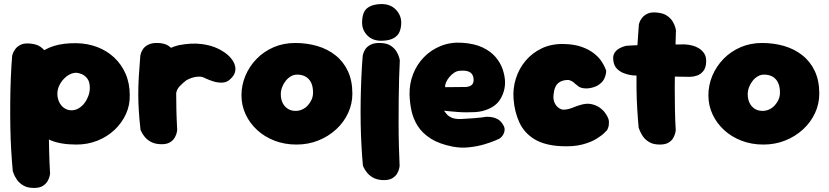

<svg xmlns="http://www.w3.org/2000/svg" viewBox="-20 -712 4091 947"><path d="M357 1Q281 1 231 -19.5Q181 -40 153.5 -75Q126 -110 114.5 -155Q103 -200 103 -250Q103 -314 118.5 -361.5Q134 -409 165.5 -439.5Q197 -470 245 -485Q293 -500 357 -499Q412 -498 459.5 -480Q507 -462 543 -428.5Q579 -395 599.5 -348Q620 -301 620 -242Q621 -192 600.5 -148Q580 -104 544 -70.5Q508 -37 460 -18Q412 1 357 1ZM147 215Q115 215 94.5 202.5Q74 190 63 173.5Q52 157 47.5 144.5Q43 132 43 132Q39 89 35.5 33Q32 -23 31 -84.5Q30 -146 30.5 -209Q31 -272 33.5 -330.5Q36 -389 40 -437Q40 -437 43 -447Q46 -457 55.5 -470Q65 -483 82.5 -491.5Q100 -500 130 -497Q162 -494 180.5 -480.5Q199 -467 208 -451Q217 -435 220 -423Q223 -411 223 -411Q222 -373 221 -320.5Q220 -268 219.5 -207.5Q219 -147 220 -84.5Q221 -22 222.5 37Q224 96 227 145Q227 145 225 155.5Q223 166 215.5 180Q208 194 192 204.5Q176 215 147 215ZM333 -168Q352 -168 368.5 -178Q385 -188 397 -204Q409 -220 416 -239.5Q423 -259 423 -278Q423 -308 411 -324Q399 -340 383 -346.5Q367 -353 355 -353Q339 -353 323 -344.5Q307 -336 293.5 -321.5Q280 -307 271.5 -288.5Q263 -270 263 -249Q263 -228 271.5 -209.5Q280 -191 296 -179.5Q312 -168 333 -168Z M754 -40Q729 -38 715.5 -54.5Q702 -71 696.5 -93.5Q691 -116 690 -133.5Q689 -151 689 -151Q681 -184 678.5 -203Q676 -222 677 -232.5Q678 -243 679.5 -250Q681 -257 681 -266Q685 -325 710 -371.5Q735 -418 775 -448Q815 -478 861 -489Q924 -501 972.5 -495Q1021 -489 1055.5 -472Q1090 -455 1110 -435Q1110 -435 1116 -428.5Q1122 -422 1129.5 -410.5Q1137 -399 1140 -384Q1143 -369 1138 -353Q1133 -337 1114 -320Q1098 -305 1075.5 -304.5Q1053 -304 1032.5 -310.5Q1012 -317 998 -323.5Q984 -330 984 -330Q972 -336 948 -333Q924 -330 899 -316Q882 -303 867 -287.5Q852 -272 849 -252Q847 -231 845 -212Q843 -193 842 -175Q841 -157 841 -137Q841 -117 842 -93Q842 -93 835 -81Q828 -69 809 -56.5Q790 -44 754 -40ZM767 -1Q740 -3 722 -13.5Q704 -24 693 -38Q682 -52 677.5 -62Q673 -72 673 -72Q667 -126 664.5 -168Q662 -210 662 -248.5Q662 -287 664.5 -332Q667 -377 672 -437Q672 -437 674.5 -447Q677 -457 685 -469.5Q693 -482 711 -491.5Q729 -501 759 -500Q792 -499 811 -486Q830 -473 839.5 -456.5Q849 -440 852 -427.5Q855 -415 855 -415Q852 -367 850.5 -328Q849 -289 849 -251Q849 -213 850 -169.5Q851 -126 854 -70Q854 -70 852 -59Q850 -48 842 -33.5Q834 -19 816.5 -9Q799 1 767 -1Z M1442 1Q1384 1 1334.5 -18Q1285 -37 1248.5 -70.5Q1212 -104 1191.5 -148Q1171 -192 1171 -242Q1171 -292 1190.5 -338.5Q1210 -385 1245.5 -421.5Q1281 -458 1329.5 -479Q1378 -500 1436 -500Q1494 -500 1545 -485Q1596 -470 1635 -439Q1674 -408 1696 -361Q1718 -314 1718 -250Q1718 -200 1697 -154.5Q1676 -109 1638 -74Q1600 -39 1550 -19Q1500 1 1442 1ZM1438 -165Q1455 -165 1470.5 -172Q1486 -179 1498 -192Q1510 -205 1517 -221Q1524 -237 1524 -255Q1524 -286 1514 -305.5Q1504 -325 1486.5 -334.5Q1469 -344 1446 -344Q1429 -344 1414.5 -335.5Q1400 -327 1389 -313Q1378 -299 1371.5 -282Q1365 -265 1365 -247Q1365 -223 1374 -204.5Q1383 -186 1399.5 -175.5Q1416 -165 1438 -165Z M1864 176Q1837 174 1819 163.5Q1801 153 1790 139Q1779 125 1774.5 115Q1770 105 1770 105Q1766 62 1763 9Q1760 -44 1759 -102Q1758 -160 1759 -218.5Q1760 -277 1762.5 -333Q1765 -389 1769 -437Q1769 -437 1771.5 -447Q1774 -457 1782 -469.5Q1790 -482 1808 -491.5Q1826 -501 1856 -500Q1889 -499 1908 -486Q1927 -473 1936.5 -456.5Q1946 -440 1949 -427.5Q1952 -415 1952 -415Q1950 -377 1948.5 -326.5Q1947 -276 1946.5 -219.5Q1946 -163 1946 -104.5Q1946 -46 1947.5 8Q1949 62 1951 107Q1951 107 1949 118Q1947 129 1939 143.5Q1931 158 1913.5 168Q1896 178 1864 176ZM1863 -511Q1819 -510 1792.5 -536.5Q1766 -563 1766 -600Q1766 -653 1792 -672.5Q1818 -692 1862 -692Q1906 -692 1932.5 -664.5Q1959 -637 1959 -600Q1959 -576 1951 -556Q1943 -536 1922 -524Q1901 -512 1863 -511Z M2212 11Q2146 -2 2104.5 -28.5Q2063 -55 2040.5 -90.5Q2018 -126 2009.5 -166Q2001 -206 2000 -246Q1999 -299 2017.5 -346.5Q2036 -394 2071 -430Q2106 -466 2154.5 -485.5Q2203 -505 2261 -501Q2320 -497 2360 -478Q2400 -459 2424 -431Q2448 -403 2459 -371Q2470 -339 2471 -309Q2472 -262 2446.5 -221Q2421 -180 2358 -164Q2342 -160 2322 -159Q2302 -158 2281 -158Q2260 -158 2240 -159.5Q2220 -161 2204.5 -162.5Q2189 -164 2179.5 -165Q2170 -166 2170 -166Q2174 -161 2182 -150.5Q2190 -140 2207 -132Q2224 -124 2254 -125Q2293 -127 2317 -129Q2341 -131 2354 -132.5Q2367 -134 2371.5 -135Q2376 -136 2376 -136Q2376 -136 2384.5 -136Q2393 -136 2406.5 -134Q2420 -132 2434 -124.5Q2448 -117 2458 -102Q2470 -85 2469 -71.5Q2468 -58 2462 -48Q2456 -38 2449.5 -33Q2443 -28 2443 -28Q2443 -28 2422.5 -19Q2402 -10 2368.5 0Q2335 10 2294 14.5Q2253 19 2212 11ZM2176 -282 2279 -283Q2279 -283 2282.5 -283.5Q2286 -284 2292 -285.5Q2298 -287 2303.5 -290.5Q2309 -294 2312.5 -300.5Q2316 -307 2316 -317Q2316 -333 2309.5 -344Q2303 -355 2288.5 -360Q2274 -365 2248 -363Q2233 -362 2219.5 -353Q2206 -344 2195.5 -331Q2185 -318 2179.5 -304.5Q2174 -291 2176 -282Z M2748 9Q2666 5 2616 -25.5Q2566 -56 2542 -107.5Q2518 -159 2513 -224Q2509 -276 2524.5 -325Q2540 -374 2572.5 -412.5Q2605 -451 2652 -473.5Q2699 -496 2759 -495Q2813 -494 2850 -480.5Q2887 -467 2911 -447.5Q2935 -428 2947.5 -408.5Q2960 -389 2965 -376Q2970 -363 2970 -363Q2970 -363 2969 -352Q2968 -341 2961 -325Q2954 -309 2935 -295Q2921 -285 2899.5 -279.5Q2878 -274 2857 -277Q2836 -280 2825 -293Q2823 -293 2818.5 -297.5Q2814 -302 2807.5 -307Q2801 -312 2791.5 -315.5Q2782 -319 2770 -317Q2750 -314 2738.5 -306Q2727 -298 2721 -286.5Q2715 -275 2713 -263.5Q2711 -252 2710 -243Q2708 -222 2715 -206Q2722 -190 2734 -181Q2746 -172 2758 -171Q2769 -171 2780.5 -173.5Q2792 -176 2803.5 -180.5Q2815 -185 2824 -188.5Q2833 -192 2838 -193Q2872 -204 2897 -198.5Q2922 -193 2939.5 -180Q2957 -167 2966 -153Q2983 -130 2983.5 -111.5Q2984 -93 2979.5 -82Q2975 -71 2975 -71Q2975 -71 2962.5 -58Q2950 -45 2923 -28Q2896 -11 2853 0.5Q2810 12 2748 9Z M3234 1Q3202 1 3181.5 -11.5Q3161 -24 3150 -41Q3139 -58 3134.5 -70.5Q3130 -83 3130 -83Q3126 -126 3123 -175.5Q3120 -225 3119.5 -277.5Q3119 -330 3120 -383.5Q3121 -437 3124 -489.5Q3127 -542 3131 -591Q3131 -591 3134 -601Q3137 -611 3146.5 -623.5Q3156 -636 3173.5 -644.5Q3191 -653 3221 -650Q3253 -647 3271.5 -633.5Q3290 -620 3299 -604Q3308 -588 3311 -576Q3314 -564 3314 -564Q3313 -526 3311.5 -479.5Q3310 -433 3309 -382Q3308 -331 3308 -277.5Q3308 -224 3309 -171Q3310 -118 3313 -69Q3313 -69 3311 -58.5Q3309 -48 3302 -34Q3295 -20 3279 -9.5Q3263 1 3234 1ZM3377 -333Q3298 -334 3228 -336.5Q3158 -339 3103 -340Q3103 -340 3089.5 -342Q3076 -344 3057 -351Q3038 -358 3023 -373Q3008 -388 3005 -414Q3002 -437 3011 -451Q3020 -465 3033.5 -472.5Q3047 -480 3057.5 -483Q3068 -486 3068 -486Q3076 -487 3098 -488Q3120 -489 3151 -490Q3182 -491 3218 -491.5Q3254 -492 3290 -492.5Q3326 -493 3358 -493Q3358 -493 3369 -492Q3380 -491 3396 -487Q3412 -483 3427.5 -473.5Q3443 -464 3453.5 -448Q3464 -432 3463 -407Q3462 -377 3448.5 -361Q3435 -345 3418.5 -339.5Q3402 -334 3389.5 -333.5Q3377 -333 3377 -333Z M3745 1Q3687 1 3637.5 -18Q3588 -37 3551.5 -70.5Q3515 -104 3494.5 -148Q3474 -192 3474 -242Q3474 -292 3493.5 -338.5Q3513 -385 3548.5 -421.5Q3584 -458 3632.5 -479Q3681 -500 3739 -500Q3797 -500 3848 -485Q3899 -470 3938 -439Q3977 -408 3999 -361Q4021 -314 4021 -250Q4021 -200 4000 -154.5Q3979 -109 3941 -74Q3903 -39 3853 -19Q3803 1 3745 1ZM3741 -165Q3758 -165 3773.5 -172Q3789 -179 3801 -192Q3813 -205 3820 -221Q3827 -237 3827 -255Q3827 -286 3817 -305.5Q3807 -325 3789.5 -334.5Q3772 -344 3749 -344Q3732 -344 3717.5 -335.5Q3703 -327 3692 -313Q3681 -299 3674.5 -282Q3668 -265 3668 -247Q3668 -223 3677 -204.5Q3686 -186 3702.5 -175.5Q3719 -165 3741 -165Z"/></svg>

Font: Sour Gummy Black
Style: Regular
Weight: 900
Version: Version 1.000